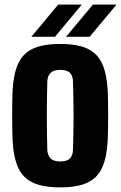

<svg xmlns="http://www.w3.org/2000/svg" viewBox="-20 -800 524 830"><path d="M240.5 10Q167 10 123.2 -10Q79.5 -30 59 -74.2Q38.5 -118.5 34.5 -191Q34 -208 33.2 -236.8Q32.5 -265.5 32.5 -298.5Q32.5 -331.5 33 -361.5Q33.5 -391.5 34.5 -410Q38.5 -481.5 58.8 -525.5Q79 -569.5 122.8 -589.8Q166.5 -610 240.5 -610Q315 -610 358.2 -589.5Q401.5 -569 421.5 -525Q441.5 -481 445.5 -410Q446.5 -393 447 -364Q447.5 -335 447.5 -302Q447.5 -269 447 -239.5Q446.5 -210 445.5 -191Q441.5 -119.5 421.5 -75.2Q401.5 -31 358.2 -10.5Q315 10 240.5 10ZM240.5 -102Q270 -102 282.5 -115.2Q295 -128.5 295.5 -153Q296.5 -187.5 297.2 -224.8Q298 -262 298 -300.5Q298 -339 297.2 -376.2Q296.5 -413.5 295.5 -448Q295 -472 282.5 -485Q270 -498 240.5 -498Q212 -498 198.8 -485Q185.5 -472 184.5 -448Q183.5 -413.5 183 -376Q182.5 -338.5 182.5 -300.2Q182.5 -262 183 -224.5Q183.5 -187 184.5 -153Q185.5 -128.5 198.8 -115.2Q212 -102 240.5 -102ZM115.5 -641 231.5 -780H333.5L217.5 -641ZM265.5 -641 381.5 -780H483.5L367.5 -641Z"/></svg>

Font: Big Shoulders Display Thin Black
Style: Regular
Weight: 900
Version: Version 2.002